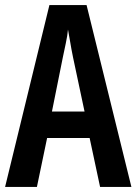

<svg xmlns="http://www.w3.org/2000/svg" viewBox="-20 -734 536 754"><path d="M373 0 332 -192H165L125 0H0L174 -714H320L496 0ZM267 -508Q260 -542 256 -567Q252 -592 247 -618Q245 -595 238.5 -564.5Q232 -534 227 -510L184 -296H312Z"/></svg>

Font: Noto Sans Kannada ExtraCondensed SemiBold
Style: Regular
Weight: 600
Width: 2
Designer: Jelle Bosma - Monotype Design Team
Foundry: Monotype Imaging Inc.
Version: Version 2.005; ttfautohint (v1.8.4.7-5d5b)